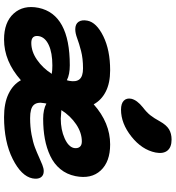

<svg xmlns="http://www.w3.org/2000/svg" viewBox="21 -886 875 957"><g transform="rotate(90 458.5 -407.5)"><path d="M526.9 -573.2Q495.6 -573.2 481.7 -587.2Q467.8 -601.1 472.2 -624Q478.5 -652.8 515.1 -682.1Q539.6 -700.7 554.2 -719Q568.8 -737.3 585 -767.1Q603 -799.3 624.3 -812.3Q645.5 -825.2 675.8 -825.2Q713.9 -825.2 730.7 -804.4Q747.6 -783.7 740.2 -745.1Q726.1 -676.8 660.6 -625Q595.2 -573.2 526.9 -573.2ZM176.8 9.8Q90.8 9.8 47.4 -38.3Q3.9 -86.4 19 -162.1Q51.3 -317.9 305.2 -317.9Q351.6 -317.9 379.9 -303.2Q380.4 -305.2 381.3 -308.6Q382.3 -312 382.8 -314Q389.6 -349.1 375 -366.5Q360.4 -383.8 320.8 -383.8Q271.5 -383.8 233.9 -374Q196.3 -364.3 170.9 -354.7Q145.5 -345.2 126 -345.2Q100.1 -345.2 88.9 -361.3Q77.6 -377.4 83 -405.8Q91.8 -451.2 160.9 -485.1Q230 -519 330.1 -519Q393.6 -519 436.3 -497.3Q479 -475.6 500 -437Q592.3 -519 700.2 -519Q786.1 -519 829.8 -471.9Q873.5 -424.8 857.9 -346.2Q849.1 -302.7 823 -271Q796.9 -239.3 757.6 -220.7Q718.3 -202.1 672.1 -193.6Q626 -185.1 571.8 -185.1Q525.9 -185.1 496.1 -201.2Q494.1 -193.4 494.1 -189.9Q487.3 -154.8 503.9 -137.5Q520.5 -120.1 568.8 -120.1Q612.3 -120.1 650.6 -127.2Q689 -134.3 715.1 -144.3Q741.2 -154.3 762.5 -164.1Q783.7 -173.8 801.5 -180.9Q819.3 -188 833 -188Q854.5 -188 864.3 -173.1Q874 -158.2 869.1 -131.8Q857.9 -76.2 772.2 -33.2Q686.5 9.8 564 9.8Q494.1 9.8 447.8 -12.5Q401.4 -34.7 379.9 -74.2Q285.2 9.8 176.8 9.8ZM685.1 -377.9Q641.6 -377.9 599.6 -349.6Q557.6 -321.3 528.8 -275.9Q562.5 -272.9 570.8 -272.9Q626.5 -272.9 669.2 -292Q711.9 -311 717.8 -338.9Q720.7 -356.4 712.4 -367.2Q704.1 -377.9 685.1 -377.9ZM160.2 -164.1Q153.8 -126 193.8 -126Q236.8 -126 277.8 -154.3Q318.8 -182.6 348.1 -228Q331.1 -231 306.2 -231Q243.2 -231 204.6 -213.1Q166 -195.3 160.2 -164.1Z"/></g></svg>

Font: Shantell Sans Irregular
Style: Bold Italic
Weight: 700
Italic angle: -11.31°
Designer: Stephen Nixon, Anya Danilova, Shantell Martin
Foundry: Arrow Type
Version: Version 1.006;[9816181b4]